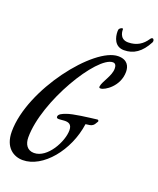

<svg xmlns="http://www.w3.org/2000/svg" viewBox="-210 -1050 1046 1271"><g transform="rotate(20 313.0 -414.0)"><path d="M417 -254C426 -255 436 -256 446 -258C463 -261 475 -271 482 -286L490 -299C490 -306 487 -310 481 -310C419 -302 317 -291 272 -274C248 -265 223 -255 223 -236C223 -201 331 -268 331 -179C331 -100 256 42 161 42C113 42 91 5 91 -43C91 -298 337 -701 448 -701C468 -701 473 -683 473 -665C473 -613 425 -560 419 -521C419 -510 422 -510 431 -510C457 -510 551 -567 551 -671C551 -710 533 -751 468 -751C299 -751 -25 -340 -25 -42C-25 72 44 112 107 112C248 112 390 -59 417 -254ZM407 -916C407 -912 406 -908 406 -904C406 -862 422 -801 488 -801C555 -801 607 -835 649 -915C650 -918 651 -921 651 -924C651 -932 646 -940 640 -940C635 -940 630 -937 625 -929C597 -887 557 -859 496 -859C431 -859 435 -927 435 -929C435 -932 433 -934 430 -934C422 -934 408 -924 407 -916Z"/></g></svg>

Font: Mervale Script
Style: Regular
Weight: 400
Designer: Astigmatic (AOETI)
Foundry: Astigmatic (AOETI)
Version: Version 1.000